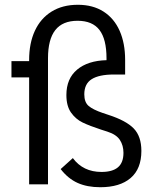

<svg xmlns="http://www.w3.org/2000/svg" viewBox="-20 -772 640 804"><path d="M102 -448H28V-516H102V-521Q102 -591 126 -643Q150 -695 196 -723.5Q242 -752 306 -752Q369 -752 413.5 -723.5Q458 -695 481 -643Q504 -591 504 -521V-460H457Q395 -460 364 -440.5Q333 -421 333 -377Q333 -344 351 -328.5Q369 -313 410 -299L434 -291Q508 -267 540 -234Q572 -201 572 -140Q572 -65 527 -26.5Q482 12 400 12Q345 12 305 -6Q265 -24 234 -64L285 -110Q328 -52 405 -52Q451 -52 474 -71.5Q497 -91 497 -132Q497 -163 482 -186Q467 -209 429 -221L404 -229Q355 -245 326 -259Q297 -273 277.5 -300.5Q258 -328 258 -374Q258 -443 303 -480.5Q348 -518 426 -520V-528Q426 -608 396.5 -646.5Q367 -685 305 -685Q242 -685 211.5 -646Q181 -607 181 -528V0H102Z"/></svg>

Font: iA Writer Quattro V
Style: Regular
Weight: 400
Designer: Mike Abbink, Paul van der Laan, Pieter van Rosmalen, Oliver Reichenstein
Foundry: Information Architects Inc.
Version: Version 2.000